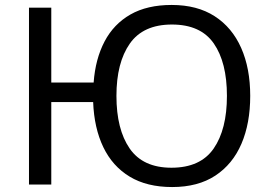

<svg xmlns="http://www.w3.org/2000/svg" viewBox="-20 -745 1092 775"><path d="M990 -358Q990 -247 954.5 -164.5Q919 -82 849 -36Q779 10 675 10Q573 10 503.5 -32Q434 -74 397 -151Q360 -228 356 -333H187V0H97V-714H187V-412H358Q365 -507 402 -577.5Q439 -648 506.5 -686.5Q574 -725 673 -725Q776 -725 846.5 -679.5Q917 -634 953.5 -551.5Q990 -469 990 -358ZM450 -358Q450 -223 503.5 -145.5Q557 -68 672 -68Q789 -68 842.5 -145.5Q896 -223 896 -358Q896 -493 843 -569.5Q790 -646 674 -646Q558 -646 504 -569Q450 -492 450 -358Z"/></svg>

Font: Noto IKEA Arabic
Style: Regular
Weight: 400
Designer: Monotype Design Team
Foundry: Monotype Imaging Inc.
Version: Version 1.200